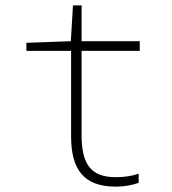

<svg xmlns="http://www.w3.org/2000/svg" viewBox="-20 -683 640 713"><path d="M409 10C446 10 471 4 495 -4V-38C472 -30 444 -25 410 -25C312 -25 283 -80 283 -182V-494H499V-530H283V-663H251L243 -530L78 -524V-494H244V-177C244 -55 290 10 409 10Z"/></svg>

Font: Noto Sans Mono ExtraLight
Style: Regular
Weight: 200
Designer: Monotype Design Team
Foundry: Monotype Imaging Inc.
Version: Version 2.014